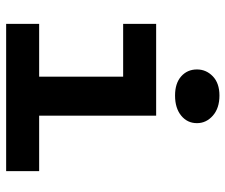

<svg xmlns="http://www.w3.org/2000/svg" viewBox="-76 -676 751 640"><g transform="rotate(90 300.0 -355.5)"><path d="M59 -110H235V-390H59V-500H365V-110H550V0H59ZM211 -636Q211 -667 234 -689Q257 -711 298 -711Q340 -711 365 -689Q390 -667 390 -636Q390 -604 365 -583.5Q340 -563 298 -563Q257 -563 234 -583.5Q211 -604 211 -636Z"/></g></svg>

Font: PT Mono
Style: Bold
Weight: 700
Monospace: yes
Designer: A.Korolkova, I.Chaeva
Foundry: ParaType Ltd
Version: Version 1.000 OFL